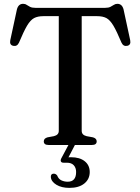

<svg xmlns="http://www.w3.org/2000/svg" viewBox="-20 -740 717 980"><path d="M160 -700H517Q533.5 -700 543.5 -705Q553.5 -710 561.2 -715.2Q569 -720.5 579 -720.5Q603 -720.5 610.5 -692.5L644.5 -535Q649.5 -510 629 -506Q609.5 -502 600 -522.5Q576 -580 558.8 -609Q541.5 -638 523 -647.8Q504.5 -657.5 476 -657.5H397V-72Q397 -51 422 -45L454.5 -39Q473.5 -33.5 473.5 -18.5Q473.5 0 449 0H228Q203.5 0 203.5 -18.5Q203.5 -33.5 222.5 -39L255 -45Q280 -51 280 -72V-657.5H201Q173 -657.5 154.2 -647.8Q135.5 -638 118.2 -609Q101 -580 77 -522.5Q67.5 -502 48 -506Q27.5 -510 32.5 -535L66.5 -692.5Q74 -720.5 98 -720.5Q108.5 -720.5 116 -715.2Q123.5 -710 133.5 -705Q143.5 -700 160 -700ZM332.5 -6H365.5L329.5 63Q335 62.5 342 62.5Q387 62.5 412.5 83Q438 103.5 438 138Q438 174.5 410.2 196.8Q382.5 219 334.5 219Q294 219 267.8 203Q241.5 187 239.5 164Q238.5 147 253.5 146.5Q264.5 146 272 156Q278.5 173.5 293.2 180.5Q308 187.5 325.5 187.5Q368.5 187.5 368.5 138Q368.5 116.5 356.5 103.5Q344.5 90.5 321.5 90.5H304.5Q294 90.5 291 84.2Q288 78 292.5 69Z"/></svg>

Font: Fraunces 9pt S000
Style: Regular
Weight: 400
Version: Version 1.000; ttfautohint (v1.8.3)